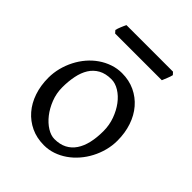

<svg xmlns="http://www.w3.org/2000/svg" viewBox="-185 -748 873 873"><g transform="rotate(45 251.5 -311.0)"><path d="M388.2 -222.2Q388.2 -260.7 375.5 -295.7Q362.8 -330.6 342.8 -357.2Q322.8 -383.8 297.4 -399.4Q272 -415 247.1 -415Q210 -415 184.6 -400.9Q159.2 -386.7 143.8 -362.1Q128.4 -337.4 121.6 -303.7Q114.7 -270 114.7 -231Q114.7 -192.4 128.4 -157.5Q142.1 -122.6 162.8 -96.2Q183.6 -69.8 208.5 -54.4Q233.4 -39.1 255.9 -39.1Q290.5 -39.1 315.4 -52Q340.3 -64.9 356.4 -88.9Q372.6 -112.8 380.4 -146.5Q388.2 -180.2 388.2 -222.2ZM463.9 -236.8Q463.9 -204.1 455.6 -172.9Q447.3 -141.6 432.6 -113.8Q418 -85.9 397.5 -62.3Q377 -38.6 352.3 -21.5Q327.6 -4.4 299.8 5.1Q272 14.6 242.2 14.6Q195.8 14.6 158.4 -2.9Q121.1 -20.5 94.5 -51.3Q67.9 -82 53.5 -124.5Q39.1 -167 39.1 -216.8Q39.1 -249 47.1 -280.3Q55.2 -311.5 69.6 -339.6Q84 -367.7 104.2 -391.4Q124.5 -415 149.2 -432.1Q173.8 -449.2 202.4 -459Q231 -468.8 261.2 -468.8Q307.1 -468.8 344.5 -451.2Q381.8 -433.6 408.4 -402.6Q435.1 -371.6 449.5 -329.1Q463.9 -286.6 463.9 -236.8ZM431.2 -625.5Q430.2 -620.1 427.7 -613Q425.3 -606 422.4 -598.9Q419.4 -591.8 416.7 -585Q414.1 -578.1 412.1 -573.7H111.8L101.1 -585.9Q102.1 -591.3 104.5 -598.1Q106.9 -605 109.9 -612.1Q112.8 -619.1 115.7 -625.7Q118.7 -632.3 121.1 -637.2H420.4Z"/></g></svg>

Font: Noto Serif Devanagari
Style: Bold
Weight: 700
Designer: Monotype Design Team
Foundry: Monotype Imaging Inc.
Version: Version 1.01